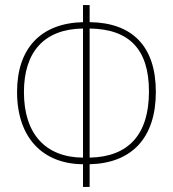

<svg xmlns="http://www.w3.org/2000/svg" viewBox="-20 -734 679 754"><path d="M306 0H332V-89C498 -93 592 -193 592 -373C592 -554 498 -645 332 -647V-714H306V-647C140 -643 47 -544 47 -373C47 -191 150 -90 306 -89ZM306 -115C160 -116 74 -207 74 -372C74 -531 154 -620 306 -622ZM332 -115V-622C488 -620 565 -540 565 -375C565 -206 485 -118 332 -115Z"/></svg>

Font: Noto Sans Condensed Thin
Style: Regular
Weight: 100
Width: 3
Designer: Monotype Design Team
Foundry: Monotype Imaging Inc.
Version: Version 2.013